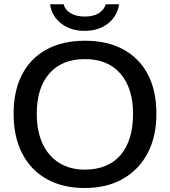

<svg xmlns="http://www.w3.org/2000/svg" viewBox="-20 -894 818 923"><path d="M731.9 -347.2Q731.9 -237.8 689.7 -157.7Q647.5 -77.6 570.3 -33.9Q493.2 9.8 387.7 9.8Q281.7 9.8 204.8 -33.2Q127.9 -76.2 86.7 -156.2Q45.4 -236.3 45.4 -347.2Q45.4 -457.5 86.2 -535.9Q127 -614.3 203.9 -656.2Q280.8 -698.2 388.7 -698.2Q495.6 -698.2 572.5 -656.5Q649.4 -614.7 690.7 -536.4Q731.9 -458 731.9 -347.2ZM619.6 -347.2Q619.6 -469.7 559.1 -539.8Q498.5 -609.9 388.7 -609.9Q277.8 -609.9 217.3 -540.8Q156.7 -471.7 156.7 -347.2Q156.7 -264.6 184.3 -204.3Q211.9 -144 263.9 -111.3Q315.9 -78.6 387.7 -78.6Q499.5 -78.6 559.6 -148.7Q619.6 -218.8 619.6 -347.2ZM386.2 -745.6Q319.3 -745.6 273.9 -781.2Q228.5 -816.9 220.7 -873.5H285.6Q293.5 -846.2 319.8 -830.3Q346.2 -814.5 387.2 -814.5Q428.7 -814.5 454.6 -830.3Q480.5 -846.2 488.3 -873.5H552.7Q543 -814.5 498 -780Q453.1 -745.6 386.2 -745.6Z"/></svg>

Font: Arimo Medium
Style: Regular
Weight: 500
Designer: Steve Matteson
Foundry: Monotype Imaging Inc.
Version: Version 1.33